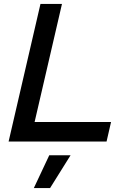

<svg xmlns="http://www.w3.org/2000/svg" viewBox="-20 -724 645 982"><path d="M157 -100H548L525 0H24L187 -704H297ZM341 70 236 238H153L232 70Z"/></svg>

Font: Prodigy Sans Medium
Style: Italic
Weight: 500
Italic angle: -13°
Designer: Wei Huang
Foundry: Wei Huang
Version: Version 1.003; ttfautohint (v1.8.3)